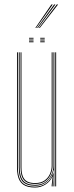

<svg xmlns="http://www.w3.org/2000/svg" viewBox="-20 -834 331 859"><path d="M137 5Q119.8 5 106.4 1.8Q93 -1.5 83.5 -8.4Q74 -15.2 67.9 -25.9Q61.8 -36.5 58.9 -51.5Q56 -66.5 56 -86V-600H60V-86Q60 -62.8 64.4 -46.1Q68.8 -29.5 77.9 -19.1Q87 -8.8 101.8 -3.9Q116.5 1 137 1Q165 1 186.6 -14.6Q208.2 -30.2 217.2 -57.5H219.2L215.5 -6V0H211.2V-4.8L215.5 -44.5H214.5Q205.2 -22.5 183.9 -8.8Q162.5 5 137 5ZM227.2 0V-600H231.2V0ZM137 -11Q119.5 -11 107.1 -15.2Q94.8 -19.5 87 -28.5Q79.2 -37.5 75.6 -51.8Q72 -66 72 -86V-600H76V-86Q76 -60.5 82.2 -44.9Q88.5 -29.2 101.9 -22.1Q115.2 -15 137 -15Q163.8 -15 180.1 -27.1Q196.5 -39.2 203.9 -57Q211.2 -74.8 211.2 -91.2V-600H215.2V-91.2Q215.2 -74.5 207.6 -55.8Q200 -37 182.9 -24Q165.8 -11 137 -11ZM137 -3Q97.8 -3 80.9 -22.2Q64 -41.5 64 -86V-600H68V-86Q68 -43.8 84 -25.4Q100 -7 137 -7Q166.5 -7 184.5 -21Q202.5 -35 210.9 -54.8Q219.2 -74.5 219.2 -91.2V-600H223.2V0H219.2V-10L221.2 -72.2H219.2Q215 -46.2 193 -24.6Q171 -3 137 -3ZM160 -661V-665H180V-661ZM110 -645V-649H130V-645ZM110 -653V-657H130V-653ZM110 -661V-665H130V-661ZM160 -645V-649H180V-645ZM160 -653V-657H180V-653ZM138 -709 210 -814H216L142 -709ZM154 -709 234 -814H240L158 -709ZM146 -709 222 -814H228L150 -709Z"/></svg>

Font: Big Shoulders Inline Display SC Thin
Style: Regular
Weight: 100
Designer: Patric King
Foundry: XO Type Co
Version: Version 2.002